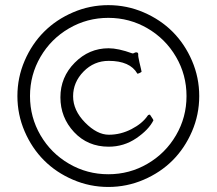

<svg xmlns="http://www.w3.org/2000/svg" viewBox="-20 -743 856 759"><path d="M564 -286.1Q564.9 -288.1 568.6 -289.3Q572.3 -290.5 573.2 -289.1Q587.4 -268.6 586.4 -267.1Q567.9 -230 518.8 -196.5Q469.7 -163.1 409.7 -163.1Q326.7 -163.1 272.7 -220.9Q218.8 -278.8 218.8 -358.4Q218.8 -438 275.4 -495.1Q332 -552.2 409.2 -552.2Q447.3 -552.2 502.4 -532.2Q505.9 -530.8 510 -533.4Q514.2 -536.1 518.8 -536.1Q523.4 -536.1 525.1 -533.4Q526.9 -530.8 526.4 -526.9Q525.4 -522.5 531.2 -496.6L537.1 -471.7Q539.6 -461.9 539.6 -460Q539.6 -458 531.7 -454.3Q523.9 -450.7 522.9 -452.1Q494.1 -502.4 409.7 -502.4Q351.6 -502.4 310.3 -460.2Q269 -418 269 -362.3Q269 -306.6 316.4 -258.5Q363.8 -210.4 410.4 -210.4Q457 -210.4 500 -232.7Q543 -254.9 564 -286.1ZM77.4 -223.6Q48.8 -290 48.8 -363.3Q48.8 -436.5 77.4 -502.9Q106 -569.3 154.1 -617.4Q202.1 -665.5 268.6 -694.1Q335 -722.7 408.2 -722.7Q481.4 -722.7 547.9 -694.1Q614.3 -665.5 662.4 -617.4Q710.4 -569.3 739 -502.9Q767.6 -436.5 767.6 -363.3Q767.6 -290 739 -223.6Q710.4 -157.2 662.4 -109.1Q614.3 -61 547.9 -32.5Q481.4 -3.9 408.2 -3.9Q335 -3.9 268.6 -32.5Q202.1 -61 154.1 -109.1Q106 -157.2 77.4 -223.6ZM140.1 -518.3Q98.6 -447.3 98.6 -363.3Q98.6 -279.3 140.1 -208.3Q181.6 -137.2 252.9 -95.7Q324.2 -54.2 408.2 -54.2Q492.2 -54.2 563.2 -95.7Q634.3 -137.2 675.8 -208.3Q717.3 -279.3 717.3 -363.3Q717.3 -447.3 675.8 -518.3Q634.3 -589.4 563.2 -630.9Q492.2 -672.4 408.2 -672.4Q324.2 -672.4 252.9 -630.9Q181.6 -589.4 140.1 -518.3Z"/></svg>

Font: Della Respira
Style: Regular
Weight: 500
Version: Version 0.201